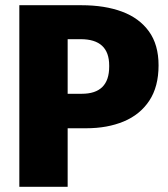

<svg xmlns="http://www.w3.org/2000/svg" viewBox="-20 -715 645 735"><path d="M239 0H54V-695H292Q381 -695 447 -670.5Q513 -646 550 -595Q587 -544 587 -465Q587 -383 551.5 -329.5Q516 -276 453.5 -250Q391 -224 310 -224H239ZM293 -356Q398 -356 398 -460V-464Q398 -565 289 -565H239V-356Z"/></svg>

Font: Trujillo ExtraBold
Style: Regular
Weight: 800
Designer: Fira Sans original fonts by bBox Type GmbH, Carrois Corporate GbR, & Edenspiekermann AG / Changes by Cristiano Sobral
Foundry: Fira Sans original fonts by bBox Type GmbH, Carrois Corporate GbR, & Edenspiekermann AG / Changes by Cristiano Sobral
Version: Version 4.301;July 28, 2020;FontCreator 13.0.0.2655 64-bit